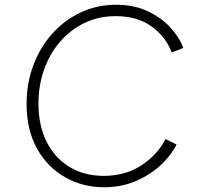

<svg xmlns="http://www.w3.org/2000/svg" viewBox="-20 -777 843 809"><path d="M418 12Q329 12 254.5 -30Q180 -72 136 -151Q92 -230 92 -339Q92 -426 120.5 -502Q149 -578 200 -635Q251 -692 320 -724.5Q389 -757 469 -757Q545 -757 603 -729.5Q661 -702 699 -660Q737 -618 752 -575L704 -556Q676 -626 616 -667.5Q556 -709 468 -709Q395 -709 335.5 -680Q276 -651 232.5 -600.5Q189 -550 165.5 -483Q142 -416 142 -341Q142 -248 176.5 -179.5Q211 -111 273 -73.5Q335 -36 417 -36Q506 -36 573 -78.5Q640 -121 678 -191L724 -168Q703 -125 659.5 -83.5Q616 -42 554.5 -15Q493 12 418 12Z"/></svg>

Font: Plus Jakarta Sans ExtraLight
Style: Italic
Weight: 200
Italic angle: -8°
Designer: Gumpita Rahayu
Foundry: Tokotype
Version: Version 2.071; ttfautohint (v1.8.4.7-5d5b);gftools[0.9.29]